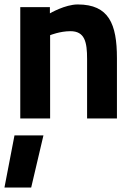

<svg xmlns="http://www.w3.org/2000/svg" viewBox="-29 -532 602 862"><path d="M196 -374C196 -374 240 -392 287 -392C352 -392 362 -343 362 -267V0H496V-271C496 -424 460 -512 320 -512C263 -512 195 -472 195 -472V-500H62V0H196ZM111 310 166 76H36L-9 310Z"/></svg>

Font: RazerF5
Style: Bold
Weight: 700
Foundry: Razer Inc.
Version: Version 2